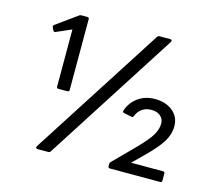

<svg xmlns="http://www.w3.org/2000/svg" viewBox="-108 -893 1224 1060"><g transform="rotate(15 504.5 -363.0)"><path d="M181 11 665 -743Q670 -751 679 -751H740Q746 -751 748.5 -746.5Q751 -742 747 -737L263 18Q259 25 251 25H188Q182 25 180 21Q178 17 181 11ZM204 -336V-663L117 -625Q115 -624 112 -624Q107 -624 104 -630L96 -646Q95 -648 95 -652Q95 -657 99 -660L221 -748Q225 -751 233 -751H265Q276 -751 276 -741V-336Q276 -326 265 -326H215Q204 -326 204 -336ZM592 14V3Q592 -5 596 -9L711 -125Q771 -186 791.5 -220.5Q812 -255 812 -287Q812 -314 792.5 -330.5Q773 -347 742 -347Q679 -347 655 -288Q650 -278 643 -282L598 -291Q589 -294 592 -304Q609 -353 649.5 -381.5Q690 -410 745 -410Q807 -410 846.5 -377.5Q886 -345 886 -291Q886 -246 859 -202Q832 -158 766 -94L707 -36H890Q900 -36 900 -27V14Q900 25 890 25H601Q597 25 594.5 22Q592 19 592 14Z"/></g></svg>

Font: LINE Seed JP_TTF Regular
Style: Regular
Weight: 400
Designer: LINE & Fontrix & Fontworks
Version: Version 1.002